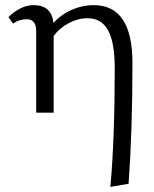

<svg xmlns="http://www.w3.org/2000/svg" viewBox="-20 -439 599 748"><path d="M496 -194Q496 69 481 277L410 289Q427 102 427 -172Q427 -274 401 -321Q375 -368 321 -368Q284 -368 248 -349Q212 -330 189 -299V0H121V-318Q121 -364 84 -364Q54 -364 31 -347L13 -372Q33 -393 59 -406Q85 -419 111 -419Q181 -419 188 -350Q220 -384 261 -401.5Q302 -419 345 -419Q496 -419 496 -194Z"/></svg>

Font: Ysabeau
Style: Regular
Weight: 400
Designer: Christian Thalmann (Catharsis Fonts)
Version: Version 0.003